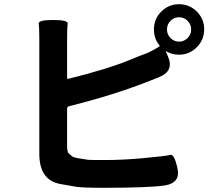

<svg xmlns="http://www.w3.org/2000/svg" viewBox="-20 -850 1040 913"><path d="M472 43Q372 43 341 38Q304 32 267 25Q167 7 167 -118V-663Q167 -719 164 -737Q161 -755 233 -755Q305 -755 302 -737Q299 -719 299 -663V-479Q299 -474 304 -475Q502 -524 609 -570Q645 -585 681 -598Q694 -603 737 -628Q741 -631 738 -635Q712 -665 712 -710Q712 -760 747 -795Q782 -830 831.5 -830Q881 -830 916 -795Q951 -760 951 -710.5Q951 -661 916 -625.5Q881 -590 831 -590Q796 -590 771 -606Q767 -609 769 -604L779 -581Q808 -512 738 -484L691 -465Q521 -398 309 -345Q299 -343 299 -333V-158Q299 -127 307 -120.5Q315 -114 321.5 -108Q328 -102 346 -98.5Q364 -95 400 -90Q409 -89 480 -89Q564 -89 662 -98Q770 -108 789.5 -113.5Q809 -119 824 -49Q839 20 763 32Q687 43 472 43ZM831.5 -652Q855 -652 872 -669Q889 -686 889 -710Q889 -734 872 -751Q855 -768 831.5 -768Q808 -768 791 -751Q774 -734 774 -710Q774 -686 791 -669Q808 -652 831.5 -652Z"/></svg>

Font: Resource Han Rounded JP
Style: Bold
Weight: 700
Designer: Cyano Hao (round all glyphs); Ryoko NISHIZUKA 西塚涼子 (kana, bopomofo & ideographs); Paul D. Hunt (Latin, Greek & Cyrillic)
Foundry: Cyano Hao
Version: 0.990